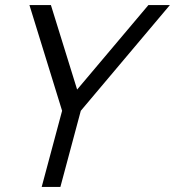

<svg xmlns="http://www.w3.org/2000/svg" viewBox="-20 -740 692 760"><path d="M145 0H219L299.8 -301.5L652.5 -720H567.5L285.3 -385.5L181.5 -720H96.5L225.8 -301.5Z"/></svg>

Font: Manrope
Style: RegularItalic
Weight: 400
Italic angle: -15°
Designer: Mikhail Sharanda
Foundry: Mikhail Sharanda
Version: Version 4.502;hotconv 1.0.109;makeotfexe 2.5.65596